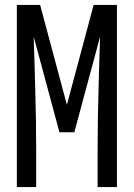

<svg xmlns="http://www.w3.org/2000/svg" viewBox="-20 -755 540 775"><path d="M48 0V-735H142L250 -332L358 -735H452V0H374V-147Q374 -211 375 -275.5Q376 -340 378 -404L380 -478Q381 -510 382 -542Q383 -574 384 -607L280 -221H220L116 -607Q117 -574 118 -542Q119 -510 120 -478L122 -404Q124 -340 125 -275.5Q126 -211 126 -147V0Z"/></svg>

Font: Iosevka MaddieWtf
Style: Regular
Weight: 400
Monospace: yes
Designer: Belleve Invis
Foundry: Belleve Invis
Version: Version 31.3.0; ttfautohint (v1.8.3)